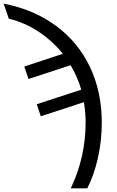

<svg xmlns="http://www.w3.org/2000/svg" viewBox="-95 -785 636 1045"><path d="M371.1 -121.1C371.1 6.8 344.2 127.4 290 240.2H379.9C404.8 192.4 423.8 137.2 438 74.2C452.1 11.2 459 -52.7 459 -118.2C459 -229 437.5 -330.1 394.5 -420.9C351.1 -511.2 289.1 -586.4 208.5 -645.5C127.4 -704.6 32.7 -744.6 -75.2 -765.1L-46.9 -683.1C64.5 -657.2 169.4 -588.4 247.1 -492.2L37.1 -422.9L60.1 -355L289.1 -430.2C314 -388.7 333.5 -344.2 347.2 -296.9L105 -217.8L127 -151.9L361.8 -229C368.2 -187.5 371.1 -151.4 371.1 -121.1Z"/></svg>

Font: Noto Reveo Sans
Style: Regular
Weight: 400
Designer: Monotype Design team
Foundry: Monotype Imaging Inc.
Version: Version 1.04